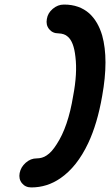

<svg xmlns="http://www.w3.org/2000/svg" viewBox="-20 -725 482 840"><path d="M371 -666Q409 -631 427 -570Q456 -466 427 -305Q406 -184 366 -99Q317 5 244 55Q186 95 117 95Q91 95 76 76.5Q61 58 66 32Q71 6 92.5 -13Q114 -32 140 -32Q165 -32 184 -45Q206 -59 228 -94Q278 -170 300 -305Q319 -404 310 -476Q303 -543 276 -565Q262 -578 236 -579Q210 -579 195 -597.5Q180 -616 185 -642Q189 -668 211 -686.5Q233 -705 259 -705H261Q327 -705 371 -666Z"/></svg>

Font: Quicksand
Style: Bold Italic
Weight: 700
Italic angle: -12°
Designer: Andrew Paglinawan
Foundry: Andrew Paglinawan
Version: 1.002